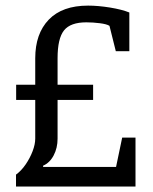

<svg xmlns="http://www.w3.org/2000/svg" viewBox="-20 -678 556 698"><path d="M38.2 0V-43.2Q57.7 -57.5 73.3 -80.3Q88.9 -103.1 98.5 -128.2Q108.1 -153.3 108.1 -174V-314.8H38.7V-369.9H108.1V-466.2Q108.1 -555.5 157.3 -606.6Q206.4 -657.6 300.3 -657.6Q336.6 -657.6 379.9 -650.6Q423.2 -643.5 450.2 -632.6V-491.9H401L378 -584.1Q367.8 -590.5 342.9 -593.6Q317.9 -596.8 293.9 -596.8Q236.2 -596.8 212.8 -567.6Q189.3 -538.3 189.3 -466.2V-369.9H318.5V-314.8H189.3V-174Q189.3 -140 175 -112.9Q160.7 -85.9 136.7 -75.7V-71.1H401.9L424.2 -177.8H472.6V0Z"/></svg>

Font: Faustina Light
Style: Regular
Weight: 300
Designer: Alfonso Garcia
Foundry: http://www.omnibus-type.com
Version: Version 1.200